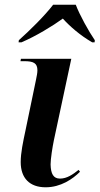

<svg xmlns="http://www.w3.org/2000/svg" viewBox="-20 -786 423 816"><path d="M60 -615 59 -606H71C132 -632 203 -675 247 -707C277 -674 320 -636 372 -606H382L383 -615C358 -651 318 -723 302 -766H206C170 -719 107 -657 60 -615ZM174 10C238 10 289 -25 320 -56L314 -64C290 -45 265 -27 235 -27C207 -27 196 -47 195 -87C195 -111 203 -161 209 -190L283 -536H69L67 -526H83C122 -526 139 -518 139 -487C139 -476 136 -462 133 -447L88 -230C78 -183 68 -137 68 -97C68 -29 106 10 174 10Z"/></svg>

Font: Noto Serif Display SemiBold
Style: Italic
Weight: 600
Italic angle: -12°
Designer: Monotype Design Team
Foundry: Monotype Imaging Inc.
Version: Version 2.009